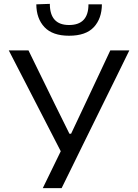

<svg xmlns="http://www.w3.org/2000/svg" viewBox="-20 -974 716 994"><path d="M201.5 0Q245.5 -89.5 294.5 -191L131.5 -507.5Q105 -559 80.8 -605.8Q56.5 -652.5 25.5 -713H127.5Q157.5 -651.5 179.2 -607.2Q201 -563 220.5 -523Q240 -483 263.5 -435L339.5 -281.5H348L419 -432Q442.5 -482 461.8 -523Q481 -564 502 -608.5Q523 -653 551 -713H649.5Q618 -648.5 583.5 -578.2Q549 -508 520.5 -450.5L409.5 -225Q384.5 -173.5 355 -113.8Q325.5 -54 299 0ZM337.5 -789Q252 -789 210.2 -833.5Q168.5 -878 168 -951.5L238 -954Q238 -844.5 337.5 -844.5Q438 -844.5 438 -951.5H507.5Q507 -878 465.8 -833.5Q424.5 -789 337.5 -789Z"/></svg>

Font: Commissioner
Style: Regular
Weight: 400
Designer: Kostas Bartsokas
Foundry: Kostas Bartsokas
Version: Version 1.000; ttfautohint (v1.8.3)